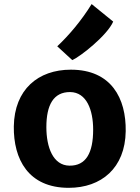

<svg xmlns="http://www.w3.org/2000/svg" viewBox="-20 -902 676 930"><path d="M330.1 -610.8C369.1 -627.9 499.5 -730.5 528.3 -797.4L423.8 -882.3C374 -801.3 312.5 -729.5 257.3 -677.7ZM46.9 -290C44.9 -131.3 116.7 7.8 313 7.8C470.7 7.8 586.4 -87.9 588.9 -266.6C591.3 -425.3 519.5 -564.5 323.2 -564.5C165 -564.5 49.8 -468.8 46.9 -290ZM316.4 -99.6C236.8 -100.6 204.6 -189 204.6 -286.1C204.6 -394 239.3 -456.5 319.8 -456.1C399.9 -455.1 431.2 -368.7 431.2 -273.9C431.2 -162.1 397 -98.6 316.4 -99.6Z"/></svg>

Font: Merriweather Sans
Style: Bold
Weight: 700
Designer: Eben Sorkin ( eben@eyebytes.com )
Foundry: Eben Sorkin
Version: Version 1.003